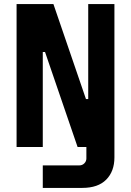

<svg xmlns="http://www.w3.org/2000/svg" viewBox="-20 -718 640 938"><path d="M61 0V-698H241L400 -234H411V-698H539V51Q539 119 499 159.5Q459 200 382 200H189V90H368Q382 90 392 80Q402 70 402 56V0H359L200 -464H189V0Z"/></svg>

Font: iA Writer Duo V
Style: Regular
Weight: 400
Designer: Mike Abbink, Paul van der Laan, Pieter van Rosmalen, Oliver Reichenstein
Foundry: Information Architects Inc.
Version: Version 2.000